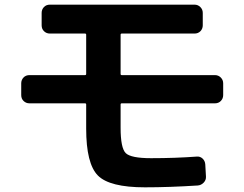

<svg xmlns="http://www.w3.org/2000/svg" viewBox="-20 -760 1040 817"><path d="M105.5 -320.3Q90.8 -320.3 80.6 -330.1Q70.3 -339.8 70.3 -355.5V-405.3Q70.3 -419.9 80.1 -430.2Q89.8 -440.4 105.5 -440.4H341.8Q346.7 -440.4 346.7 -445.3V-612.3Q346.7 -617.2 341.8 -617.2H192.4Q177.7 -617.2 167.5 -627Q157.2 -636.7 157.2 -652.3V-705.1Q157.2 -719.7 167 -730Q176.8 -740.2 192.4 -740.2H807.6Q822.3 -740.2 832.5 -730Q842.8 -719.7 842.8 -705.1V-652.3Q842.8 -637.7 833 -627.4Q823.2 -617.2 807.6 -617.2H498Q493.2 -617.2 493.2 -612.3V-445.3Q493.2 -440.4 498 -440.4H894.5Q909.2 -440.4 919.4 -430.2Q929.7 -419.9 929.7 -405.3V-355.5Q929.7 -340.8 919.9 -330.6Q910.2 -320.3 894.5 -320.3H498Q493.2 -320.3 493.2 -315.4V-216.8Q493.2 -129.9 515.1 -108.4Q537.1 -86.9 623 -86.9Q725.6 -86.9 818.4 -93.8Q832 -94.7 842.3 -85Q852.5 -75.2 853.5 -60.5L856.4 -8.8Q857.4 5.9 846.7 17.1Q835.9 28.3 821.3 29.3Q699.2 37.1 596.7 37.1Q446.3 37.1 396.5 -13.2Q346.7 -63.5 346.7 -212.9V-315.4Q346.7 -320.3 341.8 -320.3Z"/></svg>

Font: Rounded-L Mgen+ 1mn bold
Style: Bold
Weight: 700
Designer: [Source Han Sans]
Ryoko NISHIZUKA  (kana & ideographs); Paul D. Hunt (Latin, Greek & Cyrillic); Wenlong ZHANG  (bopomofo
Version: Version 1.059.20150602